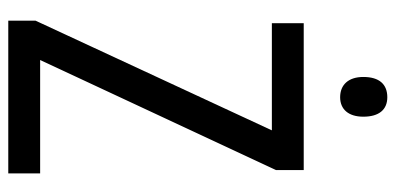

<svg xmlns="http://www.w3.org/2000/svg" viewBox="-266 -690 956 464"><g transform="rotate(90 212.0 -458.0)"><path d="M215 -916C184 -916 166 -897 166 -858C166 -822 185 -802 215 -802C244 -802 262 -822 262 -858C262 -896 245 -916 215 -916ZM399 0V-77H125L391 -647V-714H36V-637H295L30 -66V0Z"/></g></svg>

Font: Noto Sans Sinhala Condensed
Style: Regular
Weight: 400
Width: 3
Designer: Jelle Bosma - Monotype Design Team
Foundry: Monotype Imaging Inc.
Version: Version 2.006